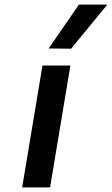

<svg xmlns="http://www.w3.org/2000/svg" viewBox="-20 -812 485 832"><path d="M164 -528H285L197 0H76ZM191 -602 322 -792H445L288 -601Z"/></svg>

Font: Be Vietnam SemiBold
Style: Italic
Weight: 600
Italic angle: -9.556°
Designer: Gabriel Lam
Foundry: TypeRant
Version: Version 3.000